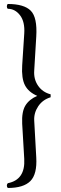

<svg xmlns="http://www.w3.org/2000/svg" viewBox="-20 -726 307 959"><path d="M101.1 67.9 90.8 -107.9Q87.9 -168 106.9 -199Q126 -230 166 -247.1Q122.1 -266.1 104.5 -300.5Q86.9 -335 90.8 -398.9L101.1 -558.1Q105 -617.2 80.1 -649.7Q55.2 -682.1 19 -682.1Q14.2 -686 14.2 -694.1Q14.2 -702.1 19 -706.1Q100.1 -706.1 133.5 -672.6Q167 -639.2 161.1 -543L150.9 -373Q147.9 -330.1 170.4 -297.6Q192.9 -265.1 232.9 -254.9V-240.2Q192.9 -228 170.9 -195.1Q148.9 -162.1 150.9 -124L161.1 60.1Q166 144 131.6 178.5Q97.2 212.9 19 212.9Q14.2 208 14.2 200.9Q14.2 193.8 19 189Q106.9 171.9 101.1 67.9Z"/></svg>

Font: Linux Libertine Display
Style: Regular
Weight: 400
Designer: Philipp H. Poll
Foundry: Philipp H. Poll
Version: Version 5.0.9